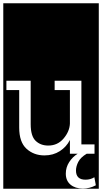

<svg xmlns="http://www.w3.org/2000/svg" viewBox="-32 -937 622 1170"><path d="M-12 213V-917H570V213ZM394 0H441Q410 19 389.5 51Q369 83 369 121Q369 164 397.5 188Q426 212 473 212Q515 212 552 192L543 143Q520 158 489 158Q431 158 431 102Q431 77 445 49.5Q459 22 496 0H544V-57H464V-445H301V-388H394V-184Q392 -136 355.5 -93Q319 -50 262 -50Q215 -50 185 -79Q155 -108 155 -180V-445H7V-388H85V-160Q85 -71 129.5 -30.5Q174 10 239 10Q292 10 332.5 -16Q373 -42 394 -84Z"/></svg>

Font: Zilla Slab Highlight
Style: Regular
Weight: 400
Designer: Typotheque Type Foundry
Foundry: Typotheque type foundry
Version: Version 1.1; 2017; ttfautohint (v1.6)